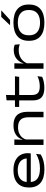

<svg xmlns="http://www.w3.org/2000/svg" viewBox="1181 -1915 748 3150"><g transform="rotate(-90 1555.0 -340.0)"><path d="M354 15Q204.5 15 129.2 -49.8Q54 -114.5 54 -233.5V-245.5Q54 -362.5 126.5 -428Q199 -493.5 335.5 -493.5Q428.5 -493.5 491 -464.2Q553.5 -435 585.2 -382Q617 -329 617 -258.5V-255.5Q617 -244 615.8 -231.5Q614.5 -219 612 -209H528.5Q530 -220.5 530.5 -234.5Q531 -248.5 531 -261.5Q531 -311 509 -347.2Q487 -383.5 443.5 -403.2Q400 -423 335.5 -423Q240 -423 191.8 -378.5Q143.5 -334 143.5 -257V-249.5V-240V-224Q143.5 -187.5 155.8 -157Q168 -126.5 194.5 -104.2Q221 -82 263.8 -70.2Q306.5 -58.5 367.5 -58.5Q435.5 -58.5 494.2 -74.8Q553 -91 606 -122L596 -46Q549.5 -17 489.5 -1Q429.5 15 354 15ZM95 -209V-276H594.5V-209Z M1206 0V-253.5Q1206 -302 1190.2 -339Q1174.5 -376 1138.2 -397Q1102 -418 1040 -418Q983.5 -418 941.5 -399Q899.5 -380 873.2 -347.8Q847 -315.5 837.5 -275.5L823.5 -343H841Q851 -382.5 879.2 -416.5Q907.5 -450.5 955.5 -471.5Q1003.5 -492.5 1071.5 -492.5Q1152.5 -492.5 1201.8 -465Q1251 -437.5 1273.2 -386.2Q1295.5 -335 1295.5 -263.5V0ZM752.5 0V-478.5H842L838 -334.5L842 -324V0Z M1693 13.5Q1615.5 13.5 1569.5 -8Q1523.5 -29.5 1503 -72.8Q1482.5 -116 1482.5 -181.5V-425.5H1571.5V-190.5Q1571.5 -124.5 1603.2 -93Q1635 -61.5 1713.5 -61.5Q1757.5 -61.5 1800 -71.2Q1842.5 -81 1879.5 -99.5L1870 -22.5Q1835.5 -6 1789.8 3.8Q1744 13.5 1693 13.5ZM1376 -399.5V-468.5H1878.5L1869 -399.5ZM1483.5 -460V-606L1572.5 -615.5L1569 -460Z M2088 -264 2070.5 -327.5 2091.5 -329Q2114 -403 2170.2 -445.8Q2226.5 -488.5 2309.5 -488.5Q2338.5 -488.5 2359.8 -483.8Q2381 -479 2396.5 -473L2404 -390.5Q2384.5 -397.5 2359.5 -402.2Q2334.5 -407 2306 -407Q2230.5 -407 2173.5 -370.5Q2116.5 -334 2088 -264ZM2002.5 0V-478.5H2092L2088 -311.5L2092 -307.5V0Z M2758 14.5Q2613 14.5 2537 -49.2Q2461 -113 2461 -233.5V-246.5Q2461 -366 2537.2 -429.8Q2613.5 -493.5 2758.5 -493.5Q2903 -493.5 2979.2 -429.8Q3055.5 -366 3055.5 -246.5V-233.5Q3055.5 -113 2979.2 -49.2Q2903 14.5 2758 14.5ZM2758.5 -57Q2858 -57 2911.8 -102.5Q2965.5 -148 2965.5 -233.5V-246.5Q2965.5 -331.5 2912 -376.8Q2858.5 -422 2758 -422Q2658.5 -422 2604.8 -376.8Q2551 -331.5 2551 -246.5V-233.5Q2551 -148 2604.8 -102.5Q2658.5 -57 2758.5 -57ZM2852.5 -693.5H2957.5V-691L2802.5 -549H2718V-551.5Z"/></g></svg>

Font: Anek Latin Expanded
Style: Regular
Weight: 400
Width: 7
Designer: Yesha Goshar
Foundry: Ek Type
Version: Version 1.003